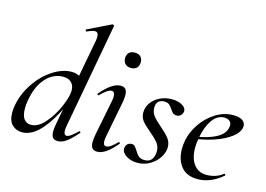

<svg xmlns="http://www.w3.org/2000/svg" viewBox="-97 -911 1540 1110"><g transform="rotate(15 673.0 -356.0)"><path d="M22 -84Q22 -106 26 -126Q39 -197 81 -260Q123 -323 181 -361Q239 -399 295 -399Q327 -399 350 -382Q373 -365 376 -332L332 -246Q284 -127 226 -57Q168 13 106 13Q70 13 46 -10.5Q22 -34 22 -84ZM321 -294Q321 -325 303 -342Q285 -359 255 -359Q195 -359 150.5 -310Q106 -261 91 -171Q87 -148 87 -125Q87 -83 102 -62.5Q117 -42 144 -42Q187 -42 227.5 -88.5Q268 -135 294.5 -196.5Q321 -258 321 -294ZM279 -39Q279 -59 285 -89L382 -610Q384 -619 384 -633Q384 -661 363 -661Q348 -661 316 -646H315Q311 -646 309.5 -651.5Q308 -657 312 -658L450 -725H452Q456 -725 459 -722Q462 -719 461 -717L346 -89Q343 -73 343 -62Q343 -34 361 -34Q371 -34 386 -45Q401 -56 423 -77Q425 -79 427 -79Q430 -79 432 -75.5Q434 -72 431 -69Q396 -29 370 -10Q344 9 318 9Q298 9 288.5 -2.5Q279 -14 279 -39Z M515 -39Q515 -59 521 -89L562 -297Q565 -312 565 -322Q565 -353 545 -353Q534 -353 517 -341.5Q500 -330 480 -309Q479 -308 477 -308Q474 -308 471.5 -311.5Q469 -315 472 -317Q538 -395 589 -395Q609 -395 618.5 -383.5Q628 -372 628 -348Q628 -325 623 -302L582 -89Q579 -73 579 -62Q579 -34 597 -34Q620 -34 660 -76Q661 -77 663 -77Q667 -77 669 -73.5Q671 -70 668 -68Q635 -29 607.5 -10Q580 9 554 9Q534 9 524.5 -2.5Q515 -14 515 -39ZM571 -556Q571 -577 583.5 -589Q596 -601 618 -601Q640 -601 652.5 -589Q665 -577 665 -556Q665 -534 653 -521.5Q641 -509 618 -509Q596 -509 583.5 -521.5Q571 -534 571 -556Z M701 -48Q701 -66 711.5 -76Q722 -86 737 -86Q748 -86 755 -79.5Q762 -73 772 -57Q783 -37 796 -26Q809 -15 832 -15Q880 -15 887 -69Q888 -74 888 -82Q888 -111 871 -132.5Q854 -154 820 -182Q787 -209 770.5 -229.5Q754 -250 754 -279Q754 -312 773.5 -339Q793 -366 825.5 -381Q858 -396 894 -396Q933 -396 958 -381Q983 -366 980 -343Q977 -328 967 -320Q957 -312 945 -312Q930 -312 922 -319Q914 -326 905 -340Q895 -356 884.5 -364Q874 -372 855 -372Q836 -372 823.5 -362Q811 -352 809 -335Q808 -331 808 -322Q808 -295 824.5 -274Q841 -253 873 -226Q908 -196 925.5 -173.5Q943 -151 943 -121Q943 -91 923.5 -60Q904 -29 870 -9Q836 11 796 11Q758 11 729.5 -6.5Q701 -24 701 -48Z M1024 -135Q1024 -157 1029 -185Q1039 -237 1072.5 -286.5Q1106 -336 1156 -367.5Q1206 -399 1262 -399Q1300 -399 1319 -384.5Q1338 -370 1334 -345Q1329 -313 1290.5 -284Q1252 -255 1193 -235Q1134 -215 1069 -208L1071 -221Q1157 -233 1207.5 -262Q1258 -291 1258 -338Q1258 -354 1245.5 -363Q1233 -372 1215 -372Q1172 -372 1142.5 -328.5Q1113 -285 1102 -218Q1096 -188 1096 -160Q1096 -99 1123 -62Q1150 -25 1200 -25Q1256 -25 1298 -58H1299Q1302 -58 1304.5 -55Q1307 -52 1305 -49Q1234 12 1156 12Q1090 12 1057 -29Q1024 -70 1024 -135Z"/></g></svg>

Font: Cormorant Garamond Medium
Style: Italic
Weight: 500
Italic angle: -10°
Designer: Christian Thalmann (Catharsis Fonts)
Foundry: Catharsis Fonts
Version: Version 4.000